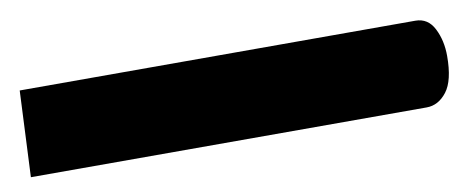

<svg xmlns="http://www.w3.org/2000/svg" viewBox="-35 -201 687 280"><g transform="rotate(-10 308.0 -60.5)"><path d="M-5.9 3.9 0 -123.5H585.9Q604.5 -123.5 613.5 -105.7Q622.6 -87.9 622.6 -64.9Q622.6 -28.3 610.1 -12.2Q597.7 3.9 580.1 3.9Z"/></g></svg>

Font: CaskaydiaCove NF SemiBold
Style: Regular
Weight: 600
Designer: Aaron Bell
Foundry: Saja Typeworks
Version: Version 2111.001; VTT 6.35;Nerd Fonts 3.2.1